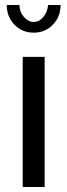

<svg xmlns="http://www.w3.org/2000/svg" viewBox="-20 -750 270 770"><path d="M71 0V-522H159V0ZM115 -662Q137 -662 153.5 -681.5Q170 -701 173 -730H223Q223 -683 192 -651Q161 -619 115 -619Q69 -619 38 -651Q7 -683 7 -730H58Q58 -703 75.5 -682.5Q93 -662 115 -662Z"/></svg>

Font: Raleway Medium
Style: Regular
Weight: 500
Designer: Matt McInerney, Pablo Impallari, Rodrigo Fuenzalida
Foundry: Matt McInerney, Pablo Impallari, Rodrigo Fuenzalida
Version: Version 4.026